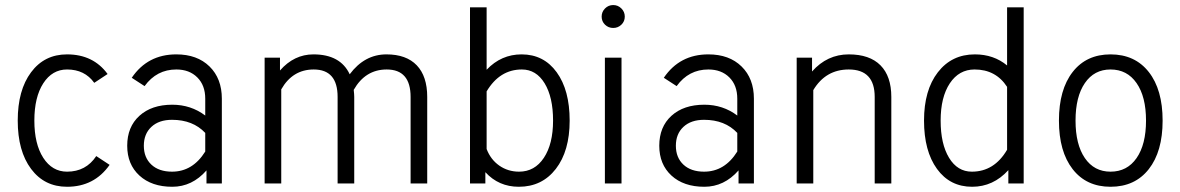

<svg xmlns="http://www.w3.org/2000/svg" viewBox="-20 -712 4580 745"><path d="M405.3 -72.3Q345.7 12.7 240.2 12.7Q152.3 12.7 100.6 -56.6Q48.8 -126 48.8 -244.1Q48.8 -362.3 100.6 -431.6Q152.3 -501 240.2 -501Q341.8 -501 397.5 -424.8L345.7 -390.6Q308.6 -442.4 240.2 -442.4Q182.6 -442.4 147.9 -388.7Q113.3 -335 113.3 -244.1Q113.3 -153.3 147.9 -99.6Q182.6 -45.9 240.2 -45.9Q313.5 -45.9 353.5 -106.4Z M781.2 -50.8Q725.6 12.7 648.4 12.7Q568.4 12.7 521 -30.8Q473.6 -74.2 473.6 -146.5Q473.6 -219.7 521 -262.7Q568.4 -305.7 648.4 -305.7Q720.7 -305.7 776.4 -263.7V-329.1Q776.4 -380.9 745.6 -411.6Q714.8 -442.4 664.1 -442.4Q587.9 -442.4 541 -377.9L491.2 -410.2Q552.7 -501 664.1 -501Q745.1 -501 793 -454.1Q840.8 -407.2 840.8 -329.1V0H781.2ZM647.5 -45.9Q727.5 -45.9 776.4 -124V-196.3Q728.5 -247.1 647.5 -247.1Q596.7 -247.1 567.4 -219.7Q538.1 -192.4 538.1 -146.5Q538.1 -100.6 567.4 -73.2Q596.7 -45.9 647.5 -45.9Z M1354.5 0H1290V-335.9Q1290 -442.4 1197.3 -442.4Q1115.2 -442.4 1071.3 -365.2V0H1006.8V-488.3H1066.4V-438.5Q1121.1 -501 1196.3 -501Q1300.8 -501 1336.9 -423.8Q1394.5 -501 1479.5 -501Q1556.6 -501 1597.2 -458.5Q1637.7 -416 1637.7 -335.9V0H1573.2V-335.9Q1573.2 -442.4 1480.5 -442.4Q1397.5 -442.4 1352.5 -363.3Q1354.5 -345.7 1354.5 -335.9Z M1803.7 -683.6H1868.2V-441.4Q1924.8 -501 2003.9 -501Q2089.8 -501 2140.1 -431.6Q2190.4 -362.3 2190.4 -244.1Q2190.4 -126 2136.7 -56.6Q2083 12.7 1993.2 12.7Q1915 12.7 1863.3 -43.9V0H1803.7ZM1868.2 -133.8Q1883.8 -92.8 1917.5 -69.3Q1951.2 -45.9 1994.1 -45.9Q2054.7 -45.9 2090.3 -99.6Q2126 -153.3 2126 -244.1Q2126 -335 2093.3 -388.7Q2060.5 -442.4 2004.9 -442.4Q1918.9 -442.4 1868.2 -357.4Z M2391.6 0H2327.1V-488.3H2391.6ZM2327.6 -616.2Q2314.5 -628.9 2314.5 -647.5Q2314.5 -666 2327.6 -679.2Q2340.8 -692.4 2359.4 -692.4Q2377.9 -692.4 2391.1 -679.2Q2404.3 -666 2404.3 -647.5Q2404.3 -628.9 2391.1 -616.2Q2377.9 -603.5 2359.4 -603.5Q2340.8 -603.5 2327.6 -616.2Z M2845.7 -50.8Q2790 12.7 2712.9 12.7Q2632.8 12.7 2585.4 -30.8Q2538.1 -74.2 2538.1 -146.5Q2538.1 -219.7 2585.4 -262.7Q2632.8 -305.7 2712.9 -305.7Q2785.2 -305.7 2840.8 -263.7V-329.1Q2840.8 -380.9 2810.1 -411.6Q2779.3 -442.4 2728.5 -442.4Q2652.3 -442.4 2605.5 -377.9L2555.7 -410.2Q2617.2 -501 2728.5 -501Q2809.6 -501 2857.4 -454.1Q2905.3 -407.2 2905.3 -329.1V0H2845.7ZM2711.9 -45.9Q2792 -45.9 2840.8 -124V-196.3Q2793 -247.1 2711.9 -247.1Q2661.1 -247.1 2631.8 -219.7Q2602.5 -192.4 2602.5 -146.5Q2602.5 -100.6 2631.8 -73.2Q2661.1 -45.9 2711.9 -45.9Z M3438.5 0H3374V-335.9Q3374 -442.4 3273.4 -442.4Q3183.6 -442.4 3135.7 -362.3V0H3071.3V-488.3H3130.9V-434.6Q3189.5 -501 3273.4 -501Q3354.5 -501 3396.5 -458.5Q3438.5 -416 3438.5 -335.9Z M3952.1 0H3892.6V-51.8Q3834 12.7 3752 12.7Q3666 12.7 3615.7 -56.6Q3565.4 -126 3565.4 -244.1Q3565.4 -362.3 3619.1 -431.6Q3672.9 -501 3762.7 -501Q3835.9 -501 3887.7 -458V-683.6H3952.1ZM3887.7 -375Q3843.8 -442.4 3761.7 -442.4Q3701.2 -442.4 3665.5 -388.7Q3629.9 -335 3629.9 -244.1Q3629.9 -153.3 3662.6 -99.6Q3695.3 -45.9 3751 -45.9Q3837.9 -45.9 3887.7 -130.9Z M4289.1 -501Q4383.8 -501 4437.5 -432.6Q4491.2 -364.3 4491.2 -244.1Q4491.2 -124 4437.5 -55.7Q4383.8 12.7 4289.1 12.7Q4195.3 12.7 4142.1 -55.7Q4088.9 -124 4088.9 -244.1Q4088.9 -364.3 4142.1 -432.6Q4195.3 -501 4289.1 -501ZM4289.1 -45.9Q4353.5 -45.9 4390.1 -98.6Q4426.8 -151.4 4426.8 -244.1Q4426.8 -336.9 4390.1 -389.6Q4353.5 -442.4 4289.1 -442.4Q4225.6 -442.4 4189.5 -389.6Q4153.3 -336.9 4153.3 -244.1Q4153.3 -151.4 4189.5 -98.6Q4225.6 -45.9 4289.1 -45.9Z"/></svg>

Font: Lohit Devanagari
Style: Regular
Weight: 400
Version: 2.95.4